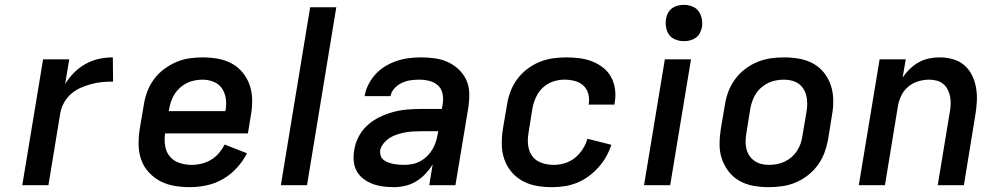

<svg xmlns="http://www.w3.org/2000/svg" viewBox="-20 -765 4140 793"><path d="M72 0 158 -520H266L249 -418Q265 -444 286.5 -465.5Q308 -487 334.5 -501.5Q361 -516 389.5 -522Q418 -528 446 -528L447 -428Q425 -428 402.5 -426Q380 -424 357.5 -418Q335 -412 313.5 -402.5Q292 -393 274 -377.5Q256 -362 244.5 -341Q233 -320 229 -298L180 0Z M764 8Q731 8 699.5 2.5Q668 -3 641.5 -17Q615 -31 594 -54Q573 -77 563 -106Q553 -135 552.5 -167Q552 -199 557 -232L574 -332Q578 -359 588 -386Q598 -413 615.5 -437Q633 -461 657 -479Q681 -497 707.5 -508.5Q734 -520 762 -524Q790 -528 817 -528Q849 -528 880 -522.5Q911 -517 937.5 -502.5Q964 -488 983 -464.5Q1002 -441 1011.5 -412.5Q1021 -384 1021.5 -352Q1022 -320 1016 -288L1004 -214H662Q658 -188 662 -162.5Q666 -137 681.5 -118.5Q697 -100 721.5 -92Q746 -84 772 -84Q792 -84 812.5 -89Q833 -94 851.5 -105Q870 -116 884 -132.5Q898 -149 908 -168L1000 -132Q984 -100 958.5 -72Q933 -44 901 -25.5Q869 -7 833.5 0.5Q798 8 764 8ZM677 -306H911Q916 -331 913 -355Q910 -379 898 -398Q886 -417 864 -426.5Q842 -436 817 -436Q802 -436 785.5 -433Q769 -430 754 -423Q739 -416 725.5 -404.5Q712 -393 702.5 -378.5Q693 -364 687.5 -348.5Q682 -333 679 -317Z M1140 0 1261 -735H1369L1248 0Z M1607 8Q1584 8 1561.5 5Q1539 2 1519 -5.5Q1499 -13 1481.5 -26Q1464 -39 1453.5 -58Q1443 -77 1441 -99.5Q1439 -122 1443 -145Q1447 -173 1461 -200Q1475 -227 1497.5 -247.5Q1520 -268 1548 -281.5Q1576 -295 1604 -302.5Q1632 -310 1661 -312.5Q1690 -315 1718 -315H1805L1809 -340Q1812 -361 1807 -381Q1802 -401 1787.5 -413.5Q1773 -426 1753 -431Q1733 -436 1712 -436Q1694 -436 1676 -433.5Q1658 -431 1640.5 -423Q1623 -415 1609.5 -400.5Q1596 -386 1593 -368H1486Q1490 -393 1502 -416.5Q1514 -440 1532 -459.5Q1550 -479 1573 -492.5Q1596 -506 1620.5 -514Q1645 -522 1670 -525Q1695 -528 1719 -528Q1748 -528 1776.5 -524Q1805 -520 1830 -508.5Q1855 -497 1874.5 -478.5Q1894 -460 1905.5 -435.5Q1917 -411 1918 -382.5Q1919 -354 1915 -325L1861 0H1753L1767 -86Q1754 -65 1736.5 -46.5Q1719 -28 1698 -15.5Q1677 -3 1653.5 2.5Q1630 8 1607 8ZM1651 -84Q1667 -84 1684 -87.5Q1701 -91 1716.5 -99.5Q1732 -108 1744.5 -120.5Q1757 -133 1766 -148Q1775 -163 1780 -179Q1785 -195 1788 -212L1790 -223H1718Q1702 -223 1685.5 -222Q1669 -221 1653 -218Q1637 -215 1621 -210Q1605 -205 1590.5 -196Q1576 -187 1564.5 -173Q1553 -159 1550 -143Q1549 -132 1552.5 -121.5Q1556 -111 1564.5 -104.5Q1573 -98 1583.5 -94Q1594 -90 1605 -88Q1616 -86 1627.5 -85Q1639 -84 1651 -84Z M2259 8Q2227 8 2196 2.5Q2165 -3 2138.5 -17.5Q2112 -32 2092.5 -55Q2073 -78 2063 -107Q2053 -136 2052.5 -168Q2052 -200 2057 -232L2074 -332Q2078 -359 2088 -386Q2098 -413 2115.5 -437Q2133 -461 2157 -479.5Q2181 -498 2208 -509Q2235 -520 2263 -524Q2291 -528 2318 -528Q2346 -528 2373.5 -524.5Q2401 -521 2425.5 -511.5Q2450 -502 2470.5 -486Q2491 -470 2503.5 -447.5Q2516 -425 2520 -397.5Q2524 -370 2519 -343L2518 -333H2411L2412 -338Q2415 -360 2409 -380Q2403 -400 2388 -413Q2373 -426 2352.5 -431Q2332 -436 2311 -436Q2287 -436 2263.5 -428Q2240 -420 2222 -403Q2204 -386 2193.5 -363Q2183 -340 2179 -317L2163 -217Q2160 -200 2160 -182.5Q2160 -165 2164.5 -149Q2169 -133 2178.5 -120Q2188 -107 2202.5 -99Q2217 -91 2233.5 -87.5Q2250 -84 2268 -84Q2290 -84 2313 -91Q2336 -98 2355 -113.5Q2374 -129 2387 -149.5Q2400 -170 2406 -192L2505 -167Q2497 -142 2483.5 -118Q2470 -94 2451.5 -73.5Q2433 -53 2410.5 -36.5Q2388 -20 2363 -10Q2338 0 2311.5 4Q2285 8 2259 8Z M2640 0 2726 -520H2834L2748 0ZM2804 -595Q2787 -595 2770 -601.5Q2753 -608 2743.5 -621.5Q2734 -635 2731 -652.5Q2728 -670 2731 -688Q2733 -701 2739.5 -712.5Q2746 -724 2756.5 -731.5Q2767 -739 2779.5 -742Q2792 -745 2805 -745Q2822 -745 2839 -738.5Q2856 -732 2865.5 -718.5Q2875 -705 2878.5 -687.5Q2882 -670 2879 -652Q2876 -639 2870 -627.5Q2864 -616 2853 -608.5Q2842 -601 2829.5 -598Q2817 -595 2804 -595Z M3155 8Q3123 8 3092 2.5Q3061 -3 3035 -17.5Q3009 -32 2990.5 -55.5Q2972 -79 2962 -107.5Q2952 -136 2952 -168Q2952 -200 2957 -232L2974 -332Q2978 -359 2988 -386Q2998 -413 3015.5 -437Q3033 -461 3057 -479.5Q3081 -498 3108 -509Q3135 -520 3162.5 -524Q3190 -528 3218 -528Q3250 -528 3281 -522.5Q3312 -517 3338.5 -502.5Q3365 -488 3383.5 -464.5Q3402 -441 3411.5 -412.5Q3421 -384 3421.5 -352Q3422 -320 3416 -288L3400 -188Q3395 -161 3385 -134Q3375 -107 3357.5 -83Q3340 -59 3316 -40.5Q3292 -22 3265.5 -11Q3239 0 3211 4Q3183 8 3155 8ZM3156 -84Q3172 -84 3188.5 -87Q3205 -90 3220 -97Q3235 -104 3248.5 -115.5Q3262 -127 3271.5 -141.5Q3281 -156 3286.5 -171.5Q3292 -187 3294 -203L3311 -303Q3314 -320 3314 -336.5Q3314 -353 3310.5 -368.5Q3307 -384 3299 -397Q3291 -410 3278.5 -419Q3266 -428 3250.5 -432Q3235 -436 3218 -436Q3202 -436 3185.5 -433Q3169 -430 3154 -423Q3139 -416 3125.5 -404.5Q3112 -393 3102.5 -378.5Q3093 -364 3087.5 -348.5Q3082 -333 3079 -317L3063 -217Q3060 -200 3059.5 -183.5Q3059 -167 3062.5 -151.5Q3066 -136 3074.5 -123Q3083 -110 3095.5 -101Q3108 -92 3123.5 -88Q3139 -84 3156 -84Z M3527 0 3613 -520H3721L3708 -445Q3721 -464 3738 -480.5Q3755 -497 3775 -508Q3795 -519 3817 -523.5Q3839 -528 3860 -528Q3889 -528 3916 -520.5Q3943 -513 3963 -495.5Q3983 -478 3995 -453.5Q4007 -429 4011.5 -401.5Q4016 -374 4014.5 -345.5Q4013 -317 4008 -288L3961 0H3853L3903 -303Q3906 -319 3906.5 -335Q3907 -351 3904 -366.5Q3901 -382 3894 -395.5Q3887 -409 3875.5 -418.5Q3864 -428 3849 -432Q3834 -436 3817 -436Q3796 -436 3773.5 -429.5Q3751 -423 3732.5 -408Q3714 -393 3703.5 -372Q3693 -351 3689 -329L3635 0Z"/></svg>

Font: Iosevka Aile Semibold
Style: Italic
Weight: 600
Italic angle: -9°
Designer: Belleve Invis
Foundry: Belleve Invis
Version: Version 31.1.0; ttfautohint (v1.8.4)